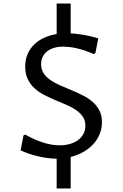

<svg xmlns="http://www.w3.org/2000/svg" viewBox="-20 -906 700 1097"><path d="M321.8 -75.7Q352.1 -75.7 378.7 -83.3Q405.3 -90.8 425 -105Q444.8 -119.1 456.3 -140.1Q467.8 -161.1 467.8 -187.5Q467.8 -218.3 452.9 -239.7Q438 -261.2 413.8 -277.8Q389.6 -294.4 358.9 -307.4Q328.1 -320.3 295.9 -334Q263.7 -347.7 232.7 -363.5Q201.7 -379.4 177.5 -401.4Q153.3 -423.3 138.7 -453.6Q124 -483.9 124 -525.9Q124 -564.9 137.5 -596.4Q150.9 -627.9 174.8 -651.4Q198.7 -674.8 231.7 -689.9Q264.6 -705.1 303.7 -711.4V-885.7H383.8V-715.3Q414.6 -713.9 455.3 -707.3Q496.1 -700.7 541.5 -687L524.9 -602.1L515.1 -597.2Q488.3 -609.4 463.1 -617.7Q438 -626 415.3 -630.9Q392.6 -635.7 373.5 -637.7Q354.5 -639.6 340.3 -639.6Q313.5 -639.6 290.5 -633.1Q267.6 -626.5 250.7 -613.8Q233.9 -601.1 224.4 -582.3Q214.8 -563.5 214.8 -539.6Q214.8 -508.8 229.7 -486.8Q244.6 -464.8 269 -448Q293.5 -431.2 324.7 -417.7Q356 -404.3 388.7 -390.6Q421.4 -377 452.6 -361.3Q483.9 -345.7 508.3 -324.7Q532.7 -303.7 547.6 -275.4Q562.5 -247.1 562.5 -208Q562.5 -173.3 550 -141.6Q537.6 -109.9 514.4 -84Q491.2 -58.1 458 -38.8Q424.8 -19.5 383.8 -9.3V170.9H303.7V0.5Q278.8 0.5 252.4 -2.9Q226.1 -6.3 199.5 -12.5Q172.9 -18.6 147 -27.3Q121.1 -36.1 97.7 -46.9L114.3 -132.3L124 -137.2Q172.4 -109.4 223.4 -92.5Q274.4 -75.7 321.8 -75.7Z"/></svg>

Font: Proza Libre
Style: Regular
Weight: 400
Designer: Jasper de Waard
Foundry: Jasper de Waard
Version: Version 1.001; ttfautohint (v1.4.1.8-43bc)